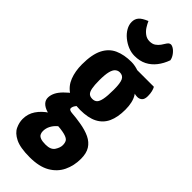

<svg xmlns="http://www.w3.org/2000/svg" viewBox="-295 -747 972 972"><g transform="rotate(45 191.0 -260.5)"><path d="M172 196Q104 196 69 178.5Q34 161 22 135Q10 109 10 84Q10 47 30 17.5Q50 -12 83 -33.5Q116 -55 156 -66L191 -34Q174 -27 159 -13.5Q144 0 135 17.5Q126 35 126 55Q126 67 131 76Q136 85 149 89.5Q162 94 184 94Q221 94 234.5 73Q248 52 248 34Q248 17 241.5 6.5Q235 -4 211 -10.5Q187 -17 134 -20Q99 -23 74 -30.5Q49 -38 36 -52Q23 -66 24 -86Q25 -103 33.5 -120Q42 -137 60.5 -156Q79 -175 108 -196L174 -175Q174 -175 166.5 -167Q159 -159 151.5 -148Q144 -137 144 -127Q144 -115 169 -113.5Q194 -112 230 -106Q273 -99 302 -85Q331 -71 346.5 -46.5Q362 -22 362 18Q362 67 342.5 107.5Q323 148 281.5 172Q240 196 172 196ZM183 -154Q125 -154 91 -176Q57 -198 42 -236.5Q27 -275 27 -324Q27 -395 47.5 -435.5Q68 -476 106 -493Q144 -510 196 -510Q209 -510 224 -507Q239 -504 253 -498L274 -449Q306 -433 325.5 -401.5Q345 -370 345 -317Q345 -263 328.5 -227Q312 -191 276.5 -172.5Q241 -154 183 -154ZM188 -237Q203 -237 212.5 -245.5Q222 -254 227 -278Q232 -302 232 -347Q232 -394 223 -412.5Q214 -431 191 -431Q178 -431 167.5 -422Q157 -413 151.5 -391Q146 -369 146 -329Q146 -294 150 -273.5Q154 -253 163 -245Q172 -237 188 -237ZM342 -405Q327 -405 303.5 -412.5Q280 -420 256.5 -430Q233 -440 217.5 -447.5Q202 -455 202 -455L208 -501H365Q370 -492 373.5 -478.5Q377 -465 377 -446Q377 -424 367 -414.5Q357 -405 342 -405ZM185 -542Q161 -542 138 -551.5Q115 -561 95.5 -577Q76 -593 64.5 -613Q53 -633 53 -654Q53 -675 65.5 -689.5Q78 -704 110 -717Q116 -703 126 -687Q136 -671 151.5 -659.5Q167 -648 186 -648Q206 -648 218.5 -656.5Q231 -665 240 -677.5Q249 -690 256 -702Q267 -718 282.5 -712.5Q298 -707 312 -690Q326 -673 329 -655Q317 -621 297 -595.5Q277 -570 249.5 -556Q222 -542 185 -542Z"/></g></svg>

Font: Yanone Kaffeesatz
Style: Bold
Weight: 700
Designer: Yanone (Cyrillic: Daniel Pouzeot, Huerta Tipografica, and Cyreal)
Foundry: Yanone
Version: Version 2.003